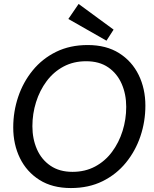

<svg xmlns="http://www.w3.org/2000/svg" viewBox="-20 -940 778 972"><path d="M339 12Q245 12 180 -29Q115 -70 81 -139.5Q47 -209 47 -295Q47 -375 72 -449.5Q97 -524 145.5 -583.5Q194 -643 264 -677.5Q334 -712 424 -712Q518 -712 583 -671Q648 -630 682 -560.5Q716 -491 716 -405Q716 -325 691 -250.5Q666 -176 617.5 -116.5Q569 -57 499 -22.5Q429 12 339 12ZM416 -630Q352 -630 301.5 -603Q251 -576 216 -529Q181 -482 162.5 -423Q144 -364 144 -301Q144 -237 167 -184.5Q190 -132 235.5 -101Q281 -70 347 -70Q411 -70 461.5 -97Q512 -124 547 -171Q582 -218 600.5 -277Q619 -336 619 -399Q619 -463 596 -515.5Q573 -568 528 -599Q483 -630 416 -630ZM519 -734 326 -844 378 -920 555 -790Z"/></svg>

Font: ABeeZee
Style: Italic
Weight: 400
Italic angle: -10°
Designer: Anja Meiners
Foundry: Anja Meiners
Version: Version 1.003; ttfautohint (v1.8.3)